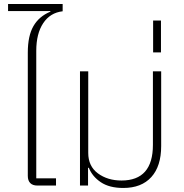

<svg xmlns="http://www.w3.org/2000/svg" viewBox="-20 -921 911 953"><path d="M166 0Q142 0 130 -12.5Q118 -25 118 -48V-660Q118 -743 146 -791.5Q174 -840 230 -863V-866H20V-901H291V-865Q229 -858 194.5 -806Q160 -754 160 -669V-36H258V0Z M421 -88H417V0H377V-567H418V-162Q418 -96 466 -60.5Q514 -25 583 -25Q739 -25 739 -202V-567H780V-196Q780 -96 731 -42Q682 12 592 12Q523 12 480.5 -16.5Q438 -45 421 -88Z M779 -661H740V-819H779Z"/></svg>

Font: Anuphan ExtraLight
Style: Regular
Weight: 200
Designer: Cadson Demak
Version: Version 3.001